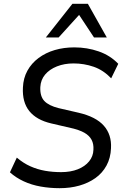

<svg xmlns="http://www.w3.org/2000/svg" viewBox="-20 -976 653 1005"><path d="M292 9Q241 9 193 0.5Q145 -8 104 -27Q63 -46 32 -74L68 -151Q102 -122 139 -105.5Q176 -89 216 -82Q256 -75 300 -75Q350 -75 387.5 -90Q425 -105 446.5 -131.5Q468 -158 469 -192Q471 -222 459.5 -244Q448 -266 422 -281Q396 -296 351 -306L248 -330Q171 -348 133.5 -394.5Q96 -441 100 -518Q102 -567 123.5 -606Q145 -645 182 -672.5Q219 -700 266.5 -714Q314 -728 369 -728Q436 -728 496.5 -707Q557 -686 599 -642L562 -566Q521 -609 470.5 -626.5Q420 -644 365 -644Q317 -644 278 -628.5Q239 -613 216 -585.5Q193 -558 191 -520Q189 -472 212 -447.5Q235 -423 287 -410L391 -386Q482 -365 523.5 -318Q565 -271 561 -200Q559 -149 537.5 -109.5Q516 -70 479.5 -44Q443 -18 395.5 -4.5Q348 9 292 9ZM220 -780 359 -956H440L539 -780H472L394 -898L287 -780Z"/></svg>

Font: Nunitoga
Style: Medium Italic
Weight: 500
Italic angle: -9°
Designer: Vernon Adams
Foundry: Vernon Adams
Version: Version 1.0